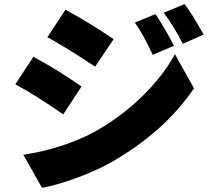

<svg xmlns="http://www.w3.org/2000/svg" viewBox="-20 -849 1040 935"><path d="M636.7 -739.3 737.3 -780.3Q786.1 -707 827.1 -626L723.6 -582Q676.8 -683.6 636.7 -739.3ZM777.3 -787.1 878.9 -829.1Q911.1 -788.1 971.7 -680.7L870.1 -635.7Q828.1 -718.8 777.3 -787.1ZM210.9 -668 298.8 -801.8Q420.9 -735.4 533.2 -658.2L443.4 -524.4Q319.3 -607.4 210.9 -668ZM184.6 65.4 93.8 -94.7Q290 -127 436.5 -205.1Q564.5 -275.4 668.5 -376Q772.5 -476.6 832 -585L924.8 -418.9Q780.3 -206.1 519.5 -57.6Q444.3 -15.6 347.2 19.5Q250 54.7 184.6 65.4ZM54.7 -438.5 142.6 -572.3Q256.8 -511.7 377 -427.7L288.1 -292Q151.4 -386.7 54.7 -438.5Z"/></svg>

Font: Gen Shin Gothic Heavy
Style: Bold
Weight: 900
Designer: [Source Han Sans]
Ryoko NISHIZUKA  (kana & ideographs); Paul D. Hunt (Latin, Greek & Cyrillic); Wenlong ZHANG  (bopomofo
Version: Version 1.002.20150607